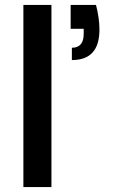

<svg xmlns="http://www.w3.org/2000/svg" viewBox="-20 -760 467 780"><path d="M75 -740C75 -740 75 0 75 0C75 0 189 0 189 0C189 0 189 -740 189 -740C189 -740 75 -740 75 -740ZM370 -740C370 -740 267 -740 267 -740C267 -740 267 -643 267 -643C267 -643 320 -643 320 -643C320 -643 320 -622 320 -622C320 -622 320 -622 320 -622C320 -585 304 -566 272 -566C272 -566 272 -516 272 -516C272 -516 272 -516 272 -516C347 -516 384 -557 384 -640C384 -640 384 -640 384 -640C384 -672 379 -705 370 -740Z"/></svg>

Font: Girnar Poppins
Style: Medium
Weight: 500
Designer: Ninad Kale (Devanagari), Jonny Pinhorn (Latin)
Foundry: Indian Type Foundry
Version: ""